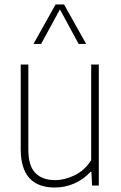

<svg xmlns="http://www.w3.org/2000/svg" viewBox="-20 -828 540 857"><path d="M72.5 -162V-540H106.5V-160.5Q106.5 -87.5 138 -55.8Q169.5 -24 226 -24Q269 -24 313.5 -45.8Q358 -67.5 387 -113V-540H421V0H391L388 -61H384Q352.5 -26.5 311 -8.8Q269.5 9 225 9Q72.5 9 72.5 -162ZM364.5 -632H331L247.5 -786L163.5 -632H129.5L228 -808H266Z"/></svg>

Font: Encode Sans Semi Condensed Thin
Style: Regular
Weight: 250
Width: 4
Designer: Multiple Designers
Foundry: Impallari Type
Version: Version 2.000